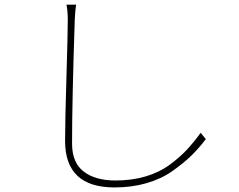

<svg xmlns="http://www.w3.org/2000/svg" viewBox="-20 -782 1040 834"><path d="M268.6 -761.7H310.5Q306.6 -735.4 304.7 -695.3Q293 -343.8 293 -158.2Q293 -75.2 343.8 -36.6Q394.5 2 481.4 2Q552.7 2 612.3 -15.6Q671.9 -33.2 716.3 -65.9Q760.7 -98.6 790.5 -130.4Q820.3 -162.1 851.6 -205.1L874 -177.7Q842.8 -136.7 810.1 -105Q777.3 -73.2 729 -39.1Q680.7 -4.9 616.2 13.7Q551.8 32.2 477.5 32.2Q262.7 32.2 262.7 -169.9Q262.7 -254.9 268.6 -446.8Q274.4 -638.7 274.4 -695.3Q274.4 -735.4 268.6 -761.7Z"/></svg>

Font: Gen Shin Gothic ExtraLight
Style: Regular
Weight: 100
Designer: [Source Han Sans]
Ryoko NISHIZUKA  (kana & ideographs); Paul D. Hunt (Latin, Greek & Cyrillic); Wenlong ZHANG  (bopomofo
Version: Version 1.002.20150607